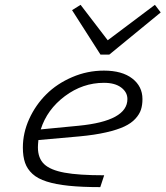

<svg xmlns="http://www.w3.org/2000/svg" viewBox="-20 -766 682 791"><path d="M276.9 -724.1 312 -746.1 423.8 -600.1 618.2 -746.1 642.1 -714.8 430.2 -541H394ZM409.2 -43.9 393.1 4.9Q316.9 4.9 263.2 -0.7Q209.5 -6.3 172.4 -18.1Q135.3 -29.8 113.8 -49.6Q92.3 -69.3 83.3 -95.2Q74.2 -121.1 74.2 -158.2Q74.2 -218.3 100.3 -275.9Q126.5 -333.5 170.7 -377.4Q214.8 -421.4 277.3 -448.2Q339.8 -475.1 408.2 -475.1Q482.9 -475.1 524.9 -442.6Q566.9 -410.2 566.9 -357.9Q566.9 -333.5 560.8 -314.5Q554.7 -295.4 537.8 -276.9Q521 -258.3 492.4 -244.9Q463.9 -231.4 417.2 -220.7Q370.6 -210 307.1 -204.1L138.2 -189Q136.2 -169.4 136.2 -159.2Q136.2 -114.3 161.9 -89.8Q187.5 -65.4 245.6 -54.7Q303.7 -43.9 409.2 -43.9ZM408.2 -424.8Q320.8 -424.8 247.3 -369.9Q173.8 -314.9 147.9 -232.9L304.2 -248Q504.9 -267.6 504.9 -357.9Q504.9 -386.2 479.2 -405.5Q453.6 -424.8 408.2 -424.8Z"/></svg>

Font: IntelOne Mono Light
Style: Italic
Weight: 300
Italic angle: -16°
Designer: Fred Shallcrass
Foundry: Frere-Jones Type LLC
Version: Version 1.200;hotconv 1.1.0;makeotfexe 2.6.0;FJTRelease1.2